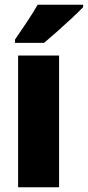

<svg xmlns="http://www.w3.org/2000/svg" viewBox="-20 -786 369 806"><path d="M228 0H56V-553H228ZM329 -756Q312 -738 283 -711Q254 -684 222 -655.5Q190 -627 165 -606H43V-620Q68 -656 93.5 -694.5Q119 -733 138 -766H329Z"/></svg>

Font: Noto Sans Bengali Condensed Black
Style: Regular
Weight: 900
Width: 3
Designer: Joana Ranito - Universal Thirst; Jelle Bosma - Monotype Design Team
Foundry: Universal Thirst ehf.
Version: Version 3.000; ttfautohint (v1.8.4.7-5d5b)